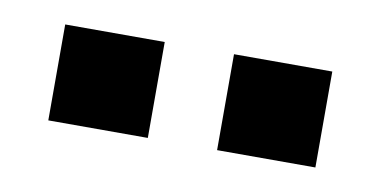

<svg xmlns="http://www.w3.org/2000/svg" viewBox="-30 -774 462 232"><g transform="rotate(10 200.5 -658.0)"><path d="M36.1 -716.8H158.2V-599.1H36.1ZM243.2 -716.8H363.8V-599.1H243.2Z"/></g></svg>

Font: Sarala
Style: Bold
Weight: 700
Designer: Andres Torresi
Foundry: Huerta Tipografica
Version: Version 1.004;PS 001.003;hotconv 1.0.70;makeotf.lib2.5.58329